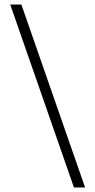

<svg xmlns="http://www.w3.org/2000/svg" viewBox="-20 -797 419 844"><path d="M74 -777 354 27H305L25 -777Z"/></svg>

Font: Unbounded ExtraLight
Style: Regular
Weight: 250
Designer: Luke Prowse, Jean-Baptiste Morizot, Fátima Lázaro, Florian Runge
Foundry: NaN
Version: Version 1.701;gftools[0.9.28.dev5+ged2979d]